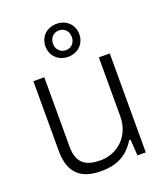

<svg xmlns="http://www.w3.org/2000/svg" viewBox="-141 -852 825 959"><g transform="rotate(-20 272.0 -372.0)"><path d="M272 -581C324 -581 362 -618 362 -668C362 -720 324 -756 272 -756C220 -756 182 -720 182 -668C182 -618 220 -581 272 -581ZM272 -616C243 -616 222 -638 222 -668C222 -699 243 -721 272 -721C302 -721 322 -699 322 -668C322 -638 302 -616 272 -616ZM232 12C305 12 368 -9 415 -86H422L428 0H472V-526H414V-214C414 -103 332 -40 249 -40C178 -40 124 -60 124 -158V-526H66V-155C66 -31 132 12 232 12Z"/></g></svg>

Font: Archivo ExtraLight
Style: Regular
Weight: 200
Designer: Hector Gatti
Foundry: Omnibus-Type
Version: Version 2.001